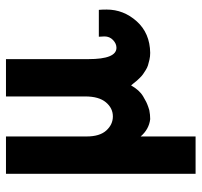

<svg xmlns="http://www.w3.org/2000/svg" viewBox="-36 -477 675 643"><g transform="rotate(-90 301.5 -155.5)"><path d="M41 162V-473H166V-207V-203Q166 -159 186 -137Q206 -115 233 -115Q261 -115 280.5 -138.5Q300 -162 300 -207V-473H425V-197Q425 -103 463 -103Q477 -103 489 -114.5Q501 -126 501 -143L500 -162H590Q591 -151 591 -136Q591 -79 551.5 -35Q512 9 446 10Q434 10 423 7.5Q412 5 404 2.5Q396 0 387.5 -5.5Q379 -11 374.5 -14Q370 -17 362.5 -24.5Q355 -32 353 -34.5Q351 -37 344.5 -45Q338 -53 337 -54Q329 -40 320 -30Q311 -20 300 -13.5Q289 -7 282 -3.5Q275 0 265 3.5Q255 7 254 7Q239 10 224 10Q190 6 166 -22V162Z"/></g></svg>

Font: Coval
Style: Bold
Weight: 700
Foundry: Context Ltd
Version: Version 001.000